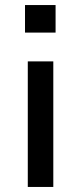

<svg xmlns="http://www.w3.org/2000/svg" viewBox="-20 -740 321 760"><path d="M79 -611V-720H200V-611ZM90 0V-497H191V0Z"/></svg>

Font: Nunito Sans 12pt ExtraLight 7pt Medium
Style: Regular
Weight: 500
Version: Version 3.101;gftools[0.9.27]